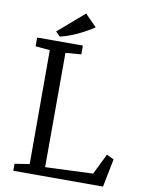

<svg xmlns="http://www.w3.org/2000/svg" viewBox="-100 -1007 807 1075"><g transform="rotate(10 303.5 -469.0)"><path d="M52 0ZM136 -53V-701L54 -708V-758H314V-708L225 -701L224 -51L495 -62L553 -180L594 -160L562 0H52V-40ZM301 -938 367 -871Q324 -842 273 -818.5Q222 -795 178 -785L153 -810Z"/></g></svg>

Font: Martel
Style: Regular
Weight: 400
Designer: Dan Reynolds
Foundry: Dan Reynolds
Version: Version 1.001; ttfautohint (v1.1) -l 5 -r 5 -G 72 -x 0 -D la